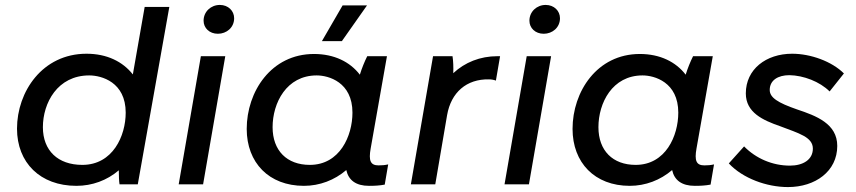

<svg xmlns="http://www.w3.org/2000/svg" viewBox="-20 -748 3475 779"><path d="M465 0H539L667 -720H567L519 -446C478 -498 414 -530 331 -530C152 -530 49 -376 49 -226C49 -88 143 6 290 6C354 6 414 -16 462 -57C462 -34 463 -12 465 0ZM342 -442C392 -442 490 -415 490 -291C490 -197 438 -79 314 -79C215 -79 154 -137 154 -232C154 -330 213 -442 342 -442Z M705 0H804L894 -520H795ZM864 -611C899 -611 930 -636 930 -674C930 -704 906 -728 872 -728C836 -728 806 -701 806 -664C806 -634 830 -611 864 -611Z M1477 6C1500 6 1520 5 1541 1L1555 -81C1542 -78 1530 -77 1516 -77C1483 -77 1475 -96 1484 -146L1550 -520H1470C1459 -498 1448 -471 1440 -445C1400 -497 1336 -529 1254 -529C1080 -529 981 -376 981 -225C981 -88 1071 6 1213 6C1277 6 1337 -17 1385 -58C1394 -17 1424 6 1477 6ZM1265 -442C1313 -442 1410 -415 1410 -291C1410 -197 1359 -79 1237 -79C1144 -79 1086 -137 1086 -232C1086 -330 1142 -442 1265 -442ZM1367 -581 1469 -726H1370L1286 -581Z M1647 0H1746L1794 -281C1810 -373 1873 -428 1964 -426C1974 -426 1984 -424 1992 -421L2009 -520H1998C1928 -520 1866 -495 1819 -451C1820 -475 1819 -501 1816 -520H1737Z M2027 0H2126L2216 -520H2117ZM2186 -611C2221 -611 2252 -636 2252 -674C2252 -704 2228 -728 2194 -728C2158 -728 2128 -701 2128 -664C2128 -634 2152 -611 2186 -611Z M2799 6C2822 6 2842 5 2863 1L2877 -81C2864 -78 2852 -77 2838 -77C2805 -77 2797 -96 2806 -146L2872 -520H2792C2781 -498 2770 -471 2762 -445C2722 -497 2658 -529 2576 -529C2402 -529 2303 -376 2303 -225C2303 -88 2393 6 2535 6C2599 6 2659 -17 2707 -58C2716 -17 2746 6 2799 6ZM2587 -442C2635 -442 2732 -415 2732 -291C2732 -197 2681 -79 2559 -79C2466 -79 2408 -137 2408 -232C2408 -330 2464 -442 2587 -442Z M3177 11C3288 11 3377 -53 3377 -156C3377 -246 3292 -278 3214 -304C3136 -331 3103 -352 3103 -383C3103 -422 3136 -443 3183 -443C3240 -442 3306 -417 3346 -377L3404 -450C3355 -499 3269 -530 3194 -530C3088 -530 3006 -467 3006 -369C3006 -291 3076 -260 3145 -236C3221 -207 3278 -192 3278 -145C3278 -100 3238 -76 3185 -76C3114 -76 3047 -105 2999 -154L2937 -85C2994 -24 3091 11 3177 11Z"/></svg>

Font: Fixel Display Medium
Style: Italic
Weight: 500
Italic angle: -10°
Designer: AlfaBravo + MacPaw
Foundry: Kyrylo Tkachov, Marchela Mozhyna, Serhii Makarenko, Maria Weinstein, Zakhar Kryvoshyya
Version: Version 1.210;Glyphs 3.2 (3217)